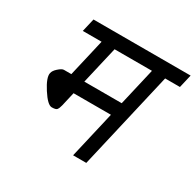

<svg xmlns="http://www.w3.org/2000/svg" viewBox="-136 -767 941 921"><g transform="rotate(30 335.0 -306.5)"><path d="M450 -333 498 -540H291L243 -333ZM80 -286Q83 -301 100 -316Q119 -333 130 -333H171L219 -540H115L132 -613H670L653 -540H571L446 0H373L433 -259H226L208 -181Q204 -164 197 -155Q191 -148 169 -148Q146 -148 110 -204Q74 -260 80 -286Z"/></g></svg>

Font: Miedinger
Style: Italic
Weight: 400
Italic angle: -13°
Version: Version 001.000